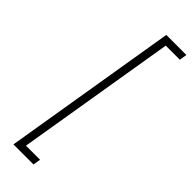

<svg xmlns="http://www.w3.org/2000/svg" viewBox="-300 -788 941 941"><g transform="rotate(45 171.0 -317.5)"><path d="M52.2 136.7 202.6 -772.5H341.8L335.4 -733.4H237.8L100.1 97.7H197.8L191.4 136.7Z"/></g></svg>

Font: Inter Extra Light
Style: Italic
Weight: 200
Italic angle: -9.39999°
Designer: Rasmus Andersson
Foundry: rsms
Version: Version 4.000;git-3c8e0fc